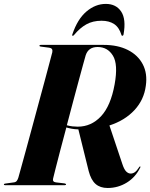

<svg xmlns="http://www.w3.org/2000/svg" viewBox="-36 -924 750 958"><path d="M664 -88.5Q640.5 -40 596.8 -13Q553 14 501 14Q464 14 441 -6Q418 -26 406.5 -70.5L355 -278.5Q336 -279 321.2 -281.8Q306.5 -284.5 295 -288Q279 -228 265 -174.8Q251 -121.5 241.5 -83.8Q232 -46 229 -33.5Q224.5 -16.5 243 -14L285.5 -9Q293.5 -7.5 293.5 -4Q293.5 0 286.5 0H-10.5Q-16.5 0 -16.5 -3.5Q-16.5 -7.5 -10 -8L33 -14Q42.5 -15 47.5 -21.2Q52.5 -27.5 55.5 -37.5Q59 -49.5 69.2 -86.8Q79.5 -124 94 -177Q108.5 -230 125 -291.2Q141.5 -352.5 158 -413.5Q174.5 -474.5 188.8 -527.2Q203 -580 212.5 -616.2Q222 -652.5 225 -663.5Q229 -683.5 209.5 -686L167.5 -691.5Q161 -692 161 -696Q161 -700 167 -700H481.5Q552 -700 602.2 -674.5Q652.5 -649 676.5 -603Q700.5 -557 691.5 -495.5Q682.5 -426 634.8 -374.5Q587 -323 510 -298L574 -107Q583 -79 593.5 -68.5Q604 -58 616 -58Q627 -58 637 -65Q647 -72 658 -89.5Q661 -94.5 663.5 -93.5Q666 -92.5 664 -88.5ZM391.5 -648Q388 -636 378.5 -601.5Q369 -567 355.8 -518Q342.5 -469 327.5 -412.5Q312.5 -356 297.5 -299Q312 -295 325.8 -293.5Q339.5 -292 352 -292Q419.5 -292 468 -343.8Q516.5 -395.5 536 -503.5Q554 -603 527.5 -646.2Q501 -689.5 451 -689.5Q405 -689.5 391.5 -648ZM470.5 -820.5Q427 -820.5 394.8 -802.5Q362.5 -784.5 333.5 -749.5Q330.5 -745.5 327.5 -745.5Q322 -745.5 325 -752.5Q350.5 -828.5 395.2 -866.5Q440 -904.5 492 -904.5Q543 -904.5 568.5 -866.5Q594 -828.5 580.5 -752.5Q579 -745.5 574 -745.5Q571 -745.5 570 -749.5Q558.5 -787.5 533.5 -804Q508.5 -820.5 470.5 -820.5Z"/></svg>

Font: Fraunces 144pt S000
Style: Bold Italic
Weight: 700
Italic angle: -16°
Version: Version 1.000; ttfautohint (v1.8.3)